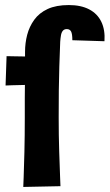

<svg xmlns="http://www.w3.org/2000/svg" viewBox="-20 -736 433 759"><path d="M2 -398 6 -514Q6 -514 32 -513.5Q58 -513 94.5 -512.5Q131 -512 163 -512L161 -401Q128 -401 91 -400.5Q54 -400 28 -399Q2 -398 2 -398ZM252 -716Q300 -716 332.5 -699Q365 -682 380.5 -650Q396 -618 393 -573L266 -577Q266 -602 261 -611.5Q256 -621 244 -621Q234 -621 228.5 -614.5Q223 -608 221 -596.5Q219 -585 218 -571Q216 -520 214.5 -473Q213 -426 212.5 -377.5Q212 -329 212 -272Q212 -201 214 -138.5Q216 -76 217.5 -38Q219 0 219 0L72 3Q72 3 73.5 -35Q75 -73 76.5 -135.5Q78 -198 78 -271Q78 -316 78 -346.5Q78 -377 78.5 -402Q79 -427 79 -457Q79 -487 79 -531Q79 -566 87.5 -598.5Q96 -631 115.5 -658Q135 -685 168.5 -700.5Q202 -716 252 -716Z"/></svg>

Font: Truculenta Black
Style: Regular
Weight: 900
Version: Version 1.002